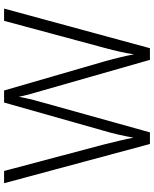

<svg xmlns="http://www.w3.org/2000/svg" viewBox="73 -827 754 940"><g transform="rotate(-90 450.0 -357.0)"><path d="M878 -714 684 0H627L477 -525Q466 -561 458 -591.5Q450 -622 446 -642Q443 -623 436.5 -594.5Q430 -566 421 -535L272 0H215L23 -714H83L213 -224Q223 -182 231.5 -147.5Q240 -113 246 -80Q252 -114 260 -150Q268 -186 280 -227L418 -714H477L619 -224Q631 -181 639.5 -145.5Q648 -110 654 -78Q659 -111 666.5 -145.5Q674 -180 686 -224L818 -714Z"/></g></svg>

Font: Noto Sans Cherokee Light
Style: Regular
Weight: 300
Designer: Monotype Design Team
Foundry: Monotype Imaging Inc.
Version: Version 2.001; ttfautohint (v1.8.4.7-5d5b)